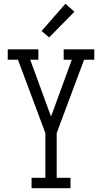

<svg xmlns="http://www.w3.org/2000/svg" viewBox="-20 -996 540 1016"><path d="M147 0V-55H220V-292L75 -680H21V-735H183V-680H140L250 -379L360 -680H317V-735H479V-680H425L280 -292V-55H353V0ZM240 -798 200 -832 326 -976 374 -934Z"/></svg>

Font: Iosevka Slab Light
Style: Regular
Weight: 300
Monospace: yes
Designer: Belleve Invis
Foundry: Belleve Invis
Version: Version 11.1.0; ttfautohint (v1.8.3)